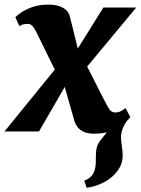

<svg xmlns="http://www.w3.org/2000/svg" viewBox="-56 -586 628 856"><path d="M330.5 251 319.5 219.5Q341.5 211 352 198.5Q362.5 186 367 169Q370.5 156 371 140.5Q371.5 125 371.5 106.5Q371.5 65 390.5 41.5Q409.5 18 425.5 -3L512 -49.5Q498.5 -32 491 -13Q483.5 6 483.5 26.5Q483.5 42 487.2 64.8Q491 87.5 491 109Q491 138.5 476 163.5Q461 188.5 437 207.5Q414.5 225 386.8 236.2Q359 247.5 330.5 251ZM363.5 10Q339 10 321.8 3.5Q304.5 -3 293.5 -15.2Q282.5 -27.5 276.5 -44L214 -263.5L266 -256L118 0H-36L230.5 -327.5L217.5 -216L107.5 -440Q101 -454 91.2 -466.8Q81.5 -479.5 69.5 -479.5Q56.5 -479.5 48.5 -477.5Q40.5 -475.5 30.5 -469.5L12.5 -509Q17.5 -515.5 36.5 -529Q55.5 -542.5 86.8 -554Q118 -565.5 160 -565.5Q186 -565.5 206 -559.2Q226 -553 238.8 -541.2Q251.5 -529.5 255.5 -512.5L307 -304L255 -312.5L405 -552.5H551.5L290 -238L302.5 -348.5L407.5 -142Q418.5 -120.5 429.2 -102.5Q440 -84.5 457 -84.5Q465 -84.5 475.2 -87.2Q485.5 -90 503.5 -104L525 -64Q520 -56.5 500.5 -38.5Q481 -20.5 447 -5.2Q413 10 363.5 10Z"/></svg>

Font: Merriweather 24pt Black
Style: Italic
Weight: 900
Italic angle: -7.8°
Designer: Eben Sorkin
Foundry: Eben Sorkin
Version: Version 2.101